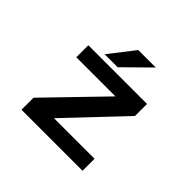

<svg xmlns="http://www.w3.org/2000/svg" viewBox="-162 -853 1034 1034"><g transform="rotate(45 355.0 -336.0)"><path d="M279.5 -91.5H588.5V0H123.5V-91.5L430.5 -408.5H132.5V-500H579.5V-408.5ZM229 -528 341 -672H474L328 -528Z"/></g></svg>

Font: League Mono Medium
Style: Regular
Weight: 500
Width: 6
Designer: Tyler Finck
Foundry: The League of Moveable Type / Tyler Finck
Version: Version 2.300;RELEASE